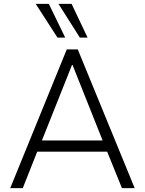

<svg xmlns="http://www.w3.org/2000/svg" viewBox="-20 -975 749 995"><path d="M33 0 326 -719H383L678 0H612L528 -207L563 -189H147L180 -207L98 0ZM353 -638 192 -234 169 -247H540L517 -234L356 -638ZM394 -780 283 -955H351L434 -780ZM278 -780 165 -955H233L318 -780Z"/></svg>

Font: Nunitoga
Style: Light
Weight: 300
Designer: Vernon Adams
Foundry: Vernon Adams
Version: Version 1.0